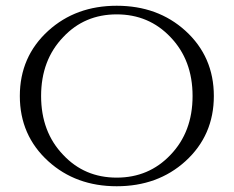

<svg xmlns="http://www.w3.org/2000/svg" viewBox="-20 -634 814 668"><path d="M625 -527Q724 -437 724 -300Q724 -163 625 -73Q529 14 386 14Q244 14 148 -73Q49 -163 49 -300Q49 -437 148 -527Q244 -614 386 -614Q529 -614 625 -527ZM573 -95Q650 -175 650 -300Q650 -425 573 -505Q498 -584 386 -584Q274 -584 200 -505Q123 -425 123 -300Q123 -175 200 -95Q274 -16 386 -16Q498 -16 573 -95Z"/></svg>

Font: Cinzel(RUS BY LYAJKA)
Style: Regular
Weight: 400
Designer: Natanael Gama
Version: Version 1.001;PS 001.001;hotconv 1.0.56;makeotf.lib2.0.21325